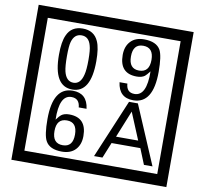

<svg xmlns="http://www.w3.org/2000/svg" viewBox="-106 -1075 1366 1281"><g transform="rotate(10 577.5 -435.0)"><path d="M1103 90H53V-960H1103ZM1028 15V-885H128V15ZM497 -656Q497 -442 371 -442Q244 -442 244 -656Q244 -744 265 -789Q294 -855 371 -855Q448 -855 477 -789Q497 -745 497 -656ZM444 -656Q444 -723 435 -752Q420 -809 371 -809Q322 -809 306 -752Q298 -723 298 -656Q298 -587 306 -553Q322 -488 371 -488Q419 -488 435 -554Q444 -587 444 -656ZM919 -658Q919 -442 784 -442Q687 -442 674 -545H727Q731 -485 785 -485Q868 -485 865 -652Q844 -625 834 -617Q814 -602 780 -602Q663 -602 663 -728Q663 -786 695.5 -820.5Q728 -855 786 -855Q870 -855 898 -805Q919 -766 919 -658ZM858 -728Q858 -812 788 -812Q719 -812 719 -728Q719 -644 788 -644Q858 -644 858 -728ZM499 -149Q499 -91 466.5 -56.5Q434 -22 375 -22Q291 -22 264 -73Q243 -111 243 -219Q243 -435 377 -435Q475 -435 488 -332H435Q430 -392 376 -392Q293 -392 297 -225Q318 -253 328 -260Q348 -275 381 -275Q499 -275 499 -149ZM442 -149Q442 -233 373 -233Q303 -233 303 -149Q303 -65 373 -65Q442 -65 442 -149ZM988 -30H930L887 -136H692L649 -30H592L759 -427H819ZM864 -183 788 -366 714 -183Z"/></g></svg>

Font: Unicode BMP Fallback SIL
Style: Regular
Weight: 400
Foundry: NRSI, SIL International
Version: Version 5.1 Based on Unicode 5.1